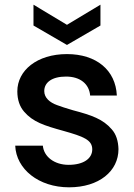

<svg xmlns="http://www.w3.org/2000/svg" viewBox="-20 -791 574 820"><path d="M45 -169C49 -69 145 9 275 9C403 9 486 -60 486 -154C485 -189 476 -218 457 -239C420 -282 372 -299 292 -320C262 -329 239 -336 224 -342C193 -353 169 -373 169 -402C169 -439 202 -464 262 -464C323 -464 361 -432 365 -383H479C474 -492 391 -560 266 -560C138 -560 54 -490 54 -401C54 -365 64 -336 83 -314C121 -270 168 -255 251 -232C336 -208 374 -194 374 -153C374 -114 337 -87 273 -87C212 -87 167 -122 163 -169ZM266 -599 409 -682V-771L266 -685L123 -771V-682Z"/></svg>

Font: Poppins Medium
Style: Regular
Weight: 500
Designer: Ninad Kale (Devanagari), Jonny Pinhorn (Latin)
Foundry: Indian Type Foundry
Version: 4.004